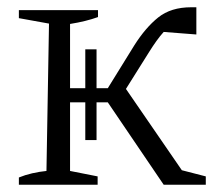

<svg xmlns="http://www.w3.org/2000/svg" viewBox="-20 -509 603 529"><path d="M32 0V-20Q49 -27 68.5 -31.5Q88 -36 108 -38L115 -444L32 -459V-481H250V-462Q217 -450 173 -443V-266H215V-373H246V-266H277L350 -384Q381 -433 416 -461Q451 -489 507 -489Q513 -489 521 -489V-414L431 -421Q421 -410 411 -396Q401 -382 391 -366L327 -264L481 -40L547 -23V0H431L277 -227H246V-123H215V-227H173V-38L249 -23V0Z"/></svg>

Font: Piazzolla Light
Style: Regular
Weight: 300
Designer: Juan Pablo del Peral
Foundry: Huerta Tipografica
Version: Version 1.330